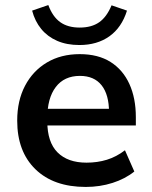

<svg xmlns="http://www.w3.org/2000/svg" viewBox="-20 -729 602 759"><path d="M319 10Q192 10 120 -60Q48 -130 48 -252Q48 -331 79 -390Q110 -449 165.5 -482Q221 -515 295 -515Q368 -515 417 -484Q466 -453 491.5 -397Q517 -341 517 -266V-233H149V-299H428L411 -285Q411 -355 381.5 -392Q352 -429 296 -429Q234 -429 200.5 -385Q167 -341 167 -262V-249Q167 -167 207.5 -126.5Q248 -86 322 -86Q365 -86 402.5 -97.5Q440 -109 474 -135L511 -51Q475 -22 425 -6Q375 10 319 10ZM294 -551Q244 -551 206 -567.5Q168 -584 143 -614.5Q118 -645 107 -687L171 -709Q188 -663 218 -641.5Q248 -620 295 -620Q342 -620 372 -641Q402 -662 421 -708L482 -687Q461 -620 412.5 -585.5Q364 -551 294 -551Z"/></svg>

Font: Mulish ExtraLight
Style: Regular
Weight: 200
Designer: Vernon Adams
Foundry: Vernon Adams
Version: Version 3.603